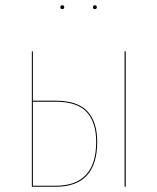

<svg xmlns="http://www.w3.org/2000/svg" viewBox="-20 -713 601 733"><path d="M225.1 -685.5Q225.1 -678.2 217.8 -678.2Q210.4 -678.2 210.4 -685.5Q210.4 -692.9 217.8 -692.9Q225.1 -692.9 225.1 -685.5ZM349.6 -685.5Q349.6 -678.2 342.3 -678.2Q335 -678.2 335 -685.5Q335 -692.9 342.3 -692.9Q349.6 -692.9 349.6 -685.5ZM191.9 -328.6Q275.9 -328.6 313.5 -288.3Q351.1 -248 351.1 -171.4Q351.1 0 192.4 0H101.6V-517.1H105.5V-328.6ZM455.6 -517.1H460V0H455.6ZM192.4 -3.9Q347.2 -3.9 347.2 -171.4Q347.2 -246.1 310.8 -285.4Q274.4 -324.7 191.9 -324.7H105.5V-3.9Z"/></svg>

Font: Fira Sans Compressed Four
Style: Regular
Weight: 100
Width: 1
Designer: Carrois Corporate & Edenspiekermann AG
Foundry: Carrois Corporate GbR & Edenspiekermann AG
Version: Version 4.203;PS 004.203;hotconv 1.0.88;makeotf.lib2.5.64775